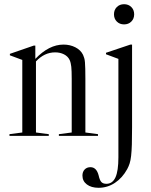

<svg xmlns="http://www.w3.org/2000/svg" viewBox="-20 -646 720 913"><path d="M212 -8V0H25V-8L86 -16V-361L27 -383V-390L140 -429H148V-366Q213 -434 282 -434Q313 -434 338.5 -421Q364 -408 375 -385Q378 -378 380.5 -370Q383 -362 384 -349.5Q385 -337 385.5 -318Q386 -299 386 -271V-16L446 -8V0H260V-8L321 -16V-271Q321 -309 319 -328.5Q317 -348 311 -361Q303 -378 284.5 -387.5Q266 -397 242 -397Q191 -397 151 -354V-16ZM522 -578Q522 -599 535.5 -612.5Q549 -626 570 -626Q591 -626 604.5 -612.5Q618 -599 618 -578Q618 -557 604.5 -543.5Q591 -530 570 -530Q549 -530 535.5 -543.5Q522 -557 522 -578ZM543 -366 484 -388V-395L600 -434H608V-40Q608 9 607 41Q606 73 603.5 95Q601 117 596.5 131Q592 145 585 158Q562 200 526.5 223.5Q491 247 449 247Q414 247 393 231Q372 215 372 189Q372 171 382.5 160Q393 149 410 149Q439 149 449 188Q454 211 462 219.5Q470 228 486 228Q515 228 529 197.5Q543 167 543 102Z"/></svg>

Font: Libre Caslon Display
Style: Regular
Weight: 400
Designer: Pablo Impallari, Rodrigo Fuenzalida
Foundry: Pablo Impallari, Rodrigo Fuenzalida
Version: Version 1.002; ttfautohint (v1.5)